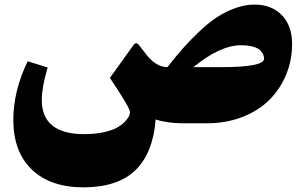

<svg xmlns="http://www.w3.org/2000/svg" viewBox="-20 -533 1317 830"><path d="M703.6 -242.7Q738.8 -287.6 768.3 -321.3Q797.9 -355 837.9 -393.3Q877.9 -431.6 914.1 -456.1Q950.2 -480.5 993.9 -496.8Q1037.6 -513.2 1079.6 -513.2Q1154.3 -513.2 1198.5 -467.3Q1242.7 -421.4 1242.7 -343.3Q1242.7 -272.5 1216.8 -210Q1190.9 -147.5 1144 -100.8Q1097.2 -54.2 1027.3 -27.1Q957.5 0 874 0H775.4Q703.1 0 652.8 -16.6Q641.6 128.4 565.7 202.4Q489.7 276.4 341.3 276.9Q198.2 276.9 117.9 200.2Q37.6 123.5 37.6 -15.1Q37.6 -140.1 99.6 -268.1L186 -241.2Q160.6 -155.3 160.6 -101.6Q160.6 46.9 344.2 46.9Q391.1 46.9 428.2 38.6Q465.3 30.3 485.8 18.8Q506.3 7.3 519.8 -6.8Q533.2 -21 537.6 -31.2Q542 -41.5 542 -48.3Q542 -66.9 455.1 -196.3L557.6 -338.9Q568.4 -354 581.5 -337.4L610.8 -299.3Q654.3 -242.7 703.6 -242.7ZM1121.6 -279.3Q1121.6 -287.1 1118.7 -294.9Q1115.7 -302.7 1106.7 -313.5Q1097.7 -324.2 1075.7 -330.8Q1053.7 -337.4 1021.5 -337.4Q932.1 -337.4 815.9 -242.7H934.1Q1121.6 -242.7 1121.6 -279.3Z"/></svg>

Font: Sahel Black FD
Style: Black-FD
Weight: 900
Foundry: Saber Rastikerdar (saber.rastikerdar@gmail.com)
Version: Version 3.3.1